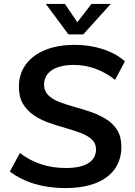

<svg xmlns="http://www.w3.org/2000/svg" viewBox="-20 -948 685 976"><path d="M312 8Q228 8 157 -13Q86 -34 30 -76L81 -170Q135 -130 192 -112Q249 -94 315 -94Q390 -94 429 -118.5Q468 -143 468 -189Q468 -220 446.5 -239.5Q425 -259 390.5 -272Q356 -285 314 -297Q272 -309 230 -323.5Q188 -338 153.5 -361Q119 -384 97.5 -419Q76 -454 76 -507Q76 -572 111 -620Q146 -668 210 -694Q274 -720 360 -720Q436 -720 503.5 -698Q571 -676 615 -636L565 -542Q519 -579 465.5 -598.5Q412 -618 357 -618Q284 -618 244 -591.5Q204 -565 204 -517Q204 -485 225.5 -464Q247 -443 282 -429.5Q317 -416 359 -404.5Q401 -393 443 -378.5Q485 -364 520 -342Q555 -320 576 -286.5Q597 -253 597 -202Q597 -136 563 -88.5Q529 -41 465 -16.5Q401 8 312 8ZM445 -928H543L403 -773H328L213 -928H310L373 -835Z"/></svg>

Font: Muli
Style: Bold Italic
Weight: 700
Italic angle: -4.541°
Designer: Vernon Adams
Foundry: Vernon Adams
Version: Version 2.100; ttfautohint (v1.8.1.43-b0c9)